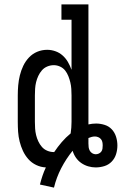

<svg xmlns="http://www.w3.org/2000/svg" viewBox="-20 -755 555 875"><path d="M226 100 162 86Q167 66 173.5 46.5Q180 27 189 8Q166 7 145 -3Q124 -13 109 -30Q94 -47 84.5 -67.5Q75 -88 69.5 -110Q64 -132 62.5 -154.5Q61 -177 61 -200V-320Q61 -343 63 -366Q65 -389 70.5 -411.5Q76 -434 86 -455Q96 -476 112 -493Q128 -510 149.5 -519Q171 -528 195 -528Q214 -528 232.5 -521.5Q251 -515 265.5 -502Q280 -489 289.5 -472.5Q299 -456 306 -437V-665H260V-735H383V-188Q392 -190 400.5 -191Q409 -192 418 -192Q437 -192 456.5 -186Q476 -180 489.5 -165.5Q503 -151 509 -131.5Q515 -112 515 -92Q515 -72 509 -52.5Q503 -33 489 -18.5Q475 -4 455.5 2Q436 8 416 8Q399 8 382 3Q365 -2 350.5 -12Q336 -22 326 -36.5Q316 -51 311 -68Q281 -31 259 11.5Q237 54 226 100ZM225 -62Q226 -62 226.5 -62Q227 -62 227 -62Q243 -86 261.5 -107.5Q280 -129 302 -147Q304 -160 305 -173.5Q306 -187 306 -200V-320Q306 -335 305 -350Q304 -365 300.5 -379.5Q297 -394 291.5 -408Q286 -422 277 -433.5Q268 -445 254 -451.5Q240 -458 225 -458Q210 -458 195.5 -452Q181 -446 171 -434.5Q161 -423 154.5 -409Q148 -395 144.5 -380.5Q141 -366 140 -350.5Q139 -335 139 -320V-200Q139 -185 140 -169.5Q141 -154 144.5 -139.5Q148 -125 154.5 -111Q161 -97 171 -85.5Q181 -74 195.5 -68Q210 -62 225 -62ZM416 -52Q423 -52 430 -55Q437 -58 441.5 -64Q446 -70 447 -77.5Q448 -85 448 -92Q448 -92 448 -92Q448 -92 448 -92Q448 -92 448 -92Q448 -92 448 -92Q448 -100 446.5 -107.5Q445 -115 440 -121Q435 -127 427.5 -130Q420 -133 413 -133Q405 -133 397.5 -131Q390 -129 383 -126V-125Q383 -119 383 -113Q383 -107 383 -101Q383 -92 384 -84Q385 -76 389 -68.5Q393 -61 400.5 -56.5Q408 -52 416 -52Z"/></svg>

Font: Iosevka Gothic
Style: Regular
Weight: 400
Monospace: yes
Designer: Belleve Invis
Foundry: Belleve Invis
Version: Version 15.5.1; ttfautohint (v1.8.4)